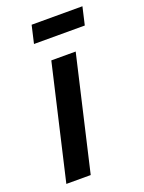

<svg xmlns="http://www.w3.org/2000/svg" viewBox="-129 -729 594 792"><g transform="rotate(-20 167.5 -333.0)"><path d="M335 -666 317 -588H94L112 -666ZM245 -500 129 0H22L138 -500Z"/></g></svg>

Font: Work Sans Medium
Style: Italic
Weight: 500
Italic angle: -13°
Designer: Wei Huang
Foundry: Wei Huang
Version: Version 2.012; ttfautohint (v1.8.3)